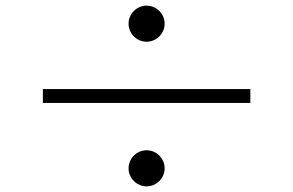

<svg xmlns="http://www.w3.org/2000/svg" viewBox="-20 -714 1040 681"><path d="M436 -630C436 -595 465 -566 500 -566C535 -566 564 -595 564 -630C564 -665 535 -694 500 -694C465 -694 436 -665 436 -630ZM132 -398V-349H868V-398ZM436 -117C436 -82 465 -53 500 -53C535 -53 564 -82 564 -117C564 -152 535 -181 500 -181C465 -181 436 -152 436 -117Z"/></svg>

Font: Noto Sans Japanese Light
Style: Regular
Weight: 300
Designer: Ryoko NISHIZUKA (kana & ideographs); Paul D. Hunt (Latin, Greek & Cyrillic); Wenlong ZHANG (bopomofo); Sandoll Communica
Foundry: Adobe Systems Incorporated
Version: Version 1.000;PS 1;hotconv 1.0.78;makeotf.lib2.5.61930